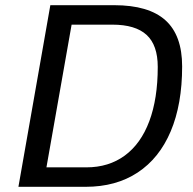

<svg xmlns="http://www.w3.org/2000/svg" viewBox="-20 -720 744 740"><path d="M174 -700H420Q553 -700 617.5 -642Q682 -584 682 -464Q682 -318 638 -214Q594 -110 510.5 -55Q427 0 310 0H51ZM313 -75Q399 -75 461 -120.5Q523 -166 555.5 -253Q588 -340 588 -462Q588 -546 545 -585.5Q502 -625 413 -625H256L159 -75Z"/></svg>

Font: KoHo Medium
Style: Italic
Weight: 500
Italic angle: -10°
Designer: Cadson Demak & Katatrad Team
Foundry: Cadson Demak Co.,Ltd.
Version: Version 1.000